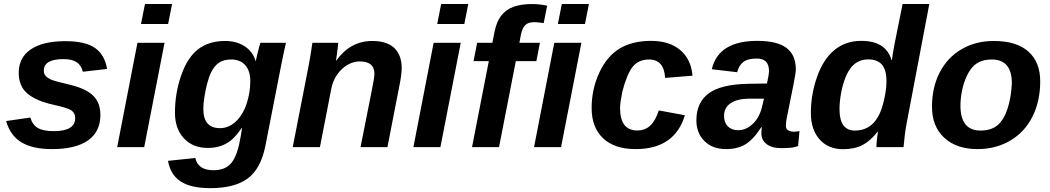

<svg xmlns="http://www.w3.org/2000/svg" viewBox="-20 -745 5318 972"><path d="M488.3 -163.1Q488.3 -78.1 425.5 -34.2Q362.8 9.8 242.7 9.8Q144.5 9.8 87.9 -24.9Q31.2 -59.6 11.2 -132.3L133.8 -149.9Q144 -113.3 171.4 -97.2Q198.7 -81.1 252.4 -81.1Q360.8 -81.1 360.8 -147.5Q360.8 -172.4 340.8 -186.5Q320.3 -199.7 251.5 -214.4Q192.9 -227.5 155.3 -247.1Q112.3 -269.5 93.5 -301Q74.7 -332.5 74.7 -375.5Q74.7 -453.6 136 -495.1Q197.3 -536.6 311 -536.6Q411.6 -536.6 460.9 -502.2Q510.3 -467.8 522 -396L399.4 -381.8Q391.1 -415.5 367.2 -430.7Q343.3 -445.8 301.8 -445.8Q201.7 -445.8 201.7 -387.2Q201.7 -371.1 211.4 -360.4Q221.2 -349.6 239.3 -341.8Q256.8 -334 326.2 -317.9Q392.6 -302.7 429.7 -278.3Q460.9 -257.8 474.6 -229.2Q488.3 -200.7 488.3 -163.1Z M851.1 -724.6 831.1 -623.5H693.8L713.9 -724.6ZM813 -528.3 710 0H573.2L675.8 -528.3Z M1044.4 207.5Q947.3 207.5 895 173.8Q842.8 140.1 830.6 69.3L968.8 54.7Q981.9 116.7 1060.5 116.7Q1114.3 116.7 1144 87.9Q1173.8 59.1 1190.4 -13.2Q1195.3 -36.6 1199.2 -57.9Q1203.1 -79.1 1205.6 -98.1H1204.6Q1173.8 -54.7 1150.9 -35.6Q1127.4 -16.6 1098.4 -6.3Q1069.3 3.9 1031.7 3.9Q956.1 3.9 910.9 -44.9Q865.7 -93.8 865.7 -173.8Q865.7 -272.9 897 -362.3Q927.7 -452.6 982.2 -495.1Q1036.6 -537.6 1120.1 -537.6Q1177.7 -537.6 1219.2 -510.3Q1260.7 -482.9 1273.9 -436H1274.9Q1276.9 -445.8 1281.7 -466.8Q1286.6 -487.8 1291.7 -506.8Q1296.9 -525.9 1298.3 -528.3H1427.7L1418.5 -487.8L1403.8 -416.5L1323.2 -4.9Q1300.3 108.9 1234.4 158.2Q1168.5 207.5 1044.4 207.5ZM1009.3 -193.4Q1009.3 -96.2 1093.8 -96.2Q1137.2 -96.2 1172.9 -128.9Q1208.5 -161.6 1227.8 -218Q1247.1 -274.4 1247.1 -335Q1247.1 -385.7 1221.7 -414.8Q1196.3 -443.8 1150.4 -443.8Q1113.3 -443.8 1089.4 -428.2Q1065.4 -412.6 1048.3 -377.9Q1037.1 -354.5 1028.3 -320.1Q1019.5 -285.6 1014.4 -251.5Q1009.3 -217.3 1009.3 -193.4Z M1657.2 -295.9 1599.6 0H1461.9L1543 -415.5Q1546.9 -435.1 1551.5 -463.1Q1556.2 -491.2 1561.5 -528.3H1692.4Q1692.4 -525.4 1690.2 -506.6Q1688 -487.8 1685.3 -467.3Q1682.6 -446.8 1680.7 -438H1682.1Q1753.9 -537.6 1864.3 -537.6Q1938.5 -537.6 1976.1 -502Q2013.7 -466.3 2013.7 -398.9Q2013.7 -386.7 2010.3 -360.1Q2006.8 -333.5 2003.4 -318.8L1941.4 0H1805.2L1862.8 -290.5Q1875.5 -352.5 1875.5 -371.1Q1875.5 -434.1 1801.3 -434.1Q1768.6 -434.1 1738 -415.8Q1707.5 -397.5 1686 -366.2Q1664.6 -335 1657.2 -295.9Z M2350.6 -724.6 2330.6 -623.5H2193.4L2213.4 -724.6ZM2312.5 -528.3 2209.5 0H2072.8L2175.3 -528.3Z M2591.3 -435.5 2506.3 0H2369.6L2454.6 -435.5H2377.4L2395.5 -528.3H2472.7L2483.4 -583.5Q2494.1 -636.2 2517.6 -666Q2541.5 -696.8 2580.1 -710.7Q2618.7 -724.6 2674.3 -724.6Q2708.5 -724.6 2750 -716.3L2732.4 -627.9Q2729.5 -628.4 2723.1 -629.4Q2716.8 -630.4 2709.5 -630.9Q2703.1 -631.8 2696.8 -632.3Q2690.4 -632.8 2685.5 -632.8Q2652.8 -632.8 2638.2 -617.2Q2623.5 -601.6 2617.2 -569.8L2609.4 -528.3H2713.4L2695.3 -435.5Z M2961.4 -724.6 2941.4 -623.5H2804.2L2824.2 -724.6ZM2923.3 -528.3 2820.3 0H2683.6L2786.1 -528.3Z M3206.1 -84.5Q3246.6 -84.5 3272.9 -110.1Q3299.3 -135.7 3314.9 -186L3447.3 -161.6Q3395.5 9.8 3198.2 9.8Q3090.8 9.8 3033 -45.2Q2975.1 -100.1 2975.1 -197.8Q2975.1 -293.5 3013.7 -376.5Q3052.2 -460 3116.5 -499Q3180.7 -538.1 3276.4 -538.1Q3368.7 -538.1 3423.8 -491.5Q3479 -444.8 3485.8 -361.8L3347.2 -350.6Q3341.8 -443.8 3265.6 -443.8Q3213.4 -443.8 3183.8 -408Q3154.3 -372.1 3130.4 -280.8Q3119.1 -223.1 3119.1 -198.7Q3119.1 -84.5 3206.1 -84.5Z M3936 4.9Q3887.2 4.9 3860.8 -15.6Q3834.5 -36.1 3834.5 -69.8Q3834.5 -86.4 3836.9 -101.1H3834Q3793 -37.6 3752.9 -13.9Q3712.9 9.8 3655.3 9.8Q3586.9 9.8 3546.1 -31Q3505.4 -71.8 3505.4 -135.7Q3505.4 -226.1 3567.6 -272.2Q3629.9 -318.4 3769.5 -320.8L3862.8 -322.3Q3873 -368.7 3873 -386.2Q3873 -448.7 3811 -448.7Q3765.1 -448.7 3742.7 -430.9Q3720.2 -413.1 3711.9 -379.4L3583.5 -394.5Q3617.2 -538.1 3813.5 -538.1Q3914.6 -538.1 3961.7 -502.4Q4008.8 -466.8 4008.8 -394Q4008.8 -376 3997.1 -317.4L3962.4 -145Q3958.5 -121.6 3958.5 -109.9Q3958.5 -89.8 3972.2 -84Q3985.8 -78.1 3997.1 -78.1Q4013.2 -78.1 4027.3 -81.5L4020.5 -5.9Q4000 2 3979 3.4Q3958 4.9 3936 4.9ZM3645.5 -158.7Q3645.5 -124.5 3664.8 -105.2Q3684.1 -85.9 3716.8 -85.9Q3755.9 -85.9 3788.1 -115.2Q3822.8 -146 3836.9 -200.7L3847.7 -245.6H3768.6Q3709.5 -244.1 3677.7 -221.7Q3645.5 -199.2 3645.5 -158.7Z M4248 10.3Q4172.9 10.3 4128.9 -39.6Q4085 -89.4 4085 -172.9Q4085 -266.6 4116.2 -355.5Q4147.5 -444.8 4203.9 -491.5Q4260.3 -538.1 4339.8 -538.1Q4464.8 -538.1 4493.2 -441.4H4495.6Q4496.6 -451.2 4499.5 -470.7Q4502.4 -490.2 4508.3 -520.5L4549.3 -724.6H4684.6L4568.4 -112.8Q4563.5 -85.4 4560.1 -57.1Q4556.6 -28.8 4554.2 0H4417Q4417 -30.8 4424.3 -78.1H4422.4Q4387.7 -32.7 4347.4 -11.2Q4307.1 10.3 4248 10.3ZM4308.1 -84Q4384.8 -84 4424.3 -152.8Q4438 -176.3 4447.5 -208.3Q4457 -240.2 4462.4 -273.2Q4467.8 -306.2 4467.8 -332.5Q4467.8 -391.1 4444.8 -417.7Q4421.9 -444.3 4376 -444.3Q4326.7 -444.3 4294.9 -410.6Q4273.9 -388.2 4259.5 -350.8Q4245.1 -313.5 4237.5 -271.2Q4230 -229 4230 -191.9Q4230 -84 4308.1 -84Z M5246.1 -333.5Q5246.1 -232.4 5206.5 -153.8Q5166.5 -75.2 5093.5 -32.7Q5020.5 9.8 4928.7 9.8Q4822.3 9.8 4760.3 -47.6Q4698.2 -105 4698.2 -204.6Q4698.2 -302.7 4737.3 -378.4Q4776.4 -454.1 4847.9 -495.8Q4919.4 -537.6 5011.2 -537.6Q5126 -537.6 5186 -484.1Q5246.1 -430.7 5246.1 -333.5ZM5102.5 -323.2Q5102.5 -443.8 5001 -443.8Q4945.8 -443.8 4912.6 -414.6Q4890.6 -395 4874.8 -361.1Q4858.9 -327.1 4850.6 -287.4Q4842.3 -247.6 4842.3 -210.4Q4842.3 -84 4943.8 -84Q4998.5 -84 5030.8 -111.8Q5062.5 -139.2 5080.8 -195.3Q5099.1 -251.5 5102.5 -323.2Z"/></svg>

Font: Arimo
Style: Bold Italic
Weight: 700
Italic angle: -12°
Designer: Steve Matteson
Foundry: Monotype Imaging Inc.
Version: Version 1.33